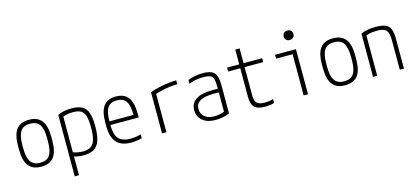

<svg xmlns="http://www.w3.org/2000/svg" viewBox="-71 -1336 4643 2136"><g transform="rotate(-15 2250.0 -267.5)"><path d="M250 10Q151 10 104.5 -50.5Q58 -111 58 -240V-280Q58 -409 104.5 -469.5Q151 -530 250 -530Q349 -530 395.5 -469.5Q442 -409 442 -280V-240Q442 -111 395.5 -50.5Q349 10 250 10ZM250 -35Q326 -35 359.5 -83.5Q393 -132 393 -242V-278Q393 -388 359.5 -436.5Q326 -485 250 -485Q175 -485 141 -436.5Q107 -388 107 -278V-242Q107 -132 141 -83.5Q175 -35 250 -35Z M580 -498Q646 -530 740 -530Q816 -530 861 -505.5Q906 -481 925.5 -424.5Q945 -368 945 -270Q945 -169 924.5 -107Q904 -45 858 -17.5Q812 10 738 10Q697 10 661.5 2.5Q626 -5 599 -16L614 -60Q643 -47 675.5 -40.5Q708 -34 741 -34Q799 -34 833 -56.5Q867 -79 881.5 -130.5Q896 -182 896 -270Q896 -353 882.5 -400Q869 -447 836 -466Q803 -485 744 -485Q708 -485 675.5 -478.5Q643 -472 614 -458L629 -489V210H580Z M1284 10Q1172 10 1117.5 -51.5Q1063 -113 1063 -240V-280Q1063 -409 1108.5 -469.5Q1154 -530 1250 -530Q1347 -530 1392 -469.5Q1437 -409 1437 -280V-239H1087V-281H1403L1389 -265V-279Q1389 -389 1356 -437.5Q1323 -486 1250 -486Q1177 -486 1144 -437.5Q1111 -389 1111 -279V-241Q1111 -167 1129 -121.5Q1147 -76 1186 -55Q1225 -34 1287 -34Q1317 -34 1348 -38Q1379 -42 1410 -51V-6Q1381 1 1348 5.5Q1315 10 1284 10Z M1642 -475Q1689 -492 1743 -504Q1797 -516 1850 -523Q1903 -530 1947 -530V-485Q1907 -485 1860.5 -479Q1814 -473 1766.5 -462.5Q1719 -452 1679 -437L1692 -462V0H1642Z M2258 10Q2164 10 2109 -35Q2054 -80 2054 -156Q2054 -238 2119 -279Q2184 -320 2312 -320H2394V-278H2312Q2206 -278 2154.5 -248Q2103 -218 2103 -157Q2103 -100 2144 -66.5Q2185 -33 2256 -33Q2292 -33 2327.5 -41.5Q2363 -50 2387 -63L2370 -31V-339Q2370 -399 2360.5 -431Q2351 -463 2324.5 -474.5Q2298 -486 2249 -486Q2218 -486 2188.5 -482.5Q2159 -479 2132 -472Q2105 -465 2080 -454V-499Q2114 -514 2159.5 -522Q2205 -530 2253 -530Q2316 -530 2352.5 -513Q2389 -496 2404 -454.5Q2419 -413 2419 -340V-22Q2389 -8 2344.5 1Q2300 10 2258 10Z M2828 10Q2743 10 2706.5 -25Q2670 -60 2670 -143V-475H2530V-520H2670V-690H2720V-520H2934V-475H2720V-152Q2720 -86 2745 -60.5Q2770 -35 2836 -35Q2863 -35 2887.5 -39Q2912 -43 2934 -51V-5Q2908 3 2882 6.5Q2856 10 2828 10Z M3273 0V-475H3083V-520H3323V0ZM3284 -636Q3259 -636 3243.5 -651Q3228 -666 3228 -690Q3228 -716 3243.5 -730.5Q3259 -745 3284 -745Q3309 -745 3324.5 -730.5Q3340 -716 3340 -690Q3340 -666 3324.5 -651Q3309 -636 3284 -636Z M3750 10Q3651 10 3604.5 -50.5Q3558 -111 3558 -240V-280Q3558 -409 3604.5 -469.5Q3651 -530 3750 -530Q3849 -530 3895.5 -469.5Q3942 -409 3942 -280V-240Q3942 -111 3895.5 -50.5Q3849 10 3750 10ZM3750 -35Q3826 -35 3859.5 -83.5Q3893 -132 3893 -242V-278Q3893 -388 3859.5 -436.5Q3826 -485 3750 -485Q3675 -485 3641 -436.5Q3607 -388 3607 -278V-242Q3607 -132 3641 -83.5Q3675 -35 3750 -35Z M4072 -498Q4108 -515 4149 -522.5Q4190 -530 4242 -530Q4313 -530 4354 -513Q4395 -496 4411.5 -454.5Q4428 -413 4428 -340V0H4380V-338Q4380 -397 4368 -428.5Q4356 -460 4326.5 -472.5Q4297 -485 4242 -485Q4215 -485 4191.5 -482Q4168 -479 4146.5 -472.5Q4125 -466 4102 -454L4120 -486V0H4072Z"/></g></svg>

Font: M PLUS Code Latin Light
Style: Regular
Weight: 300
Designer: Coji Morishita
Foundry: UNDERFOREST DESIGN
Version: Version 1.002; ttfautohint (v1.8.3)